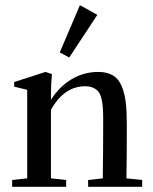

<svg xmlns="http://www.w3.org/2000/svg" viewBox="-20 -714 584 734"><path d="M244.6 -494.1 208.5 -513.7 285.6 -694.3 352.1 -657.2ZM26.4 0V-25.9L84 -32.2V-370.6L34.2 -382.8V-400.4L153.8 -439L178.7 -430.7Q174.8 -394 174.8 -353.5V-332.5Q207.5 -383.8 254.2 -411.4Q300.8 -439 356 -439Q389.6 -439 411.6 -425.8Q433.6 -412.6 445.1 -384.8Q456.5 -356.9 460.7 -323.2Q464.8 -289.6 464.8 -238.8Q464.8 -100.1 463.4 -32.2L523.4 -25.9V0H316.9V-25.9L373 -32.2Q374.5 -142.6 374.5 -257.3Q374.5 -283.7 373.3 -301Q372.1 -318.4 368.2 -335.7Q364.3 -353 356.9 -362.5Q349.6 -372.1 336.9 -378.2Q324.2 -384.3 306.2 -384.3Q225.1 -384.3 174.8 -294.4V-32.2L232.9 -25.9V0Z"/></svg>

Font: Elstob 14pt Medium
Style: Regular
Weight: 500
Designer: Peter S. Baker
Version: Version 1.015